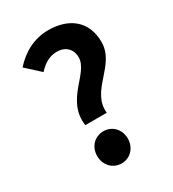

<svg xmlns="http://www.w3.org/2000/svg" viewBox="-190 -877 894 994"><g transform="rotate(-30 257.0 -380.0)"><path d="M241 -438C202 -390 165 -333 177 -252H305C298 -323 338 -370 379 -417C421 -465 465 -512 465 -583C465 -711 376 -774 256 -774C169 -774 97 -732 45 -673L127 -598C159 -633 194 -655 238 -655C290 -655 323 -623 323 -573C323 -526 281 -486 241 -438ZM176 -14C193 4 216 14 242 14C294 14 333 -28 333 -82C333 -137 294 -178 242 -178C216 -178 193 -168 176 -151C160 -134 150 -110 150 -82C150 -55 160 -31 176 -14Z"/></g></svg>

Font: GenSekiGothic2 TW B
Style: Regular
Weight: 700
Version: Version 2.100;PS 2.1;hotconv 16.6.51;makeotf.lib2.5.65220 DE